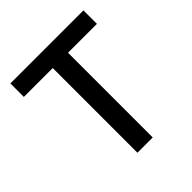

<svg xmlns="http://www.w3.org/2000/svg" viewBox="-202 -903 1048 1048"><g transform="rotate(-45 322.0 -379.0)"><path d="M604 -758V-654H381V0H263V-654H40V-758Z"/></g></svg>

Font: Biryani DemiBold
Style: Regular
Weight: 600
Designer: Dan Reynolds and Mathieu Réguer
Foundry: Dan Reynolds and Mathieu Réguer
Version: Version 1.003;PS 001.003;hotconv 1.0.70;makeotf.lib2.5.58329